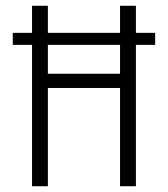

<svg xmlns="http://www.w3.org/2000/svg" viewBox="-20 -645 582 665"><path d="M91 0V-489.6H24.3V-531.2H91V-625H145.8V-531.2H395.8V-625H450.7V-531.2H517.4V-489.6H450.7V0H395.8V-340.3H145.8V0ZM145.8 -389.6H395.8V-489.6H145.8Z"/></svg>

Font: Afacad Flux Light
Style: Regular
Weight: 300
Designer: Kristian Moeller
Foundry: Dicotype
Version: Version 1.100